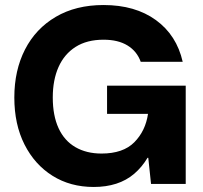

<svg xmlns="http://www.w3.org/2000/svg" viewBox="-20 -732 807 764"><path d="M353 12Q260 12 189 -32.5Q118 -77 77.5 -157Q37 -237 37 -344Q37 -452 79.5 -535Q122 -618 202 -665Q282 -712 392 -712Q518 -712 600.5 -652Q683 -592 707 -486H540Q525 -528 487.5 -551Q450 -574 392 -574Q326 -574 281 -545.5Q236 -517 213 -465.5Q190 -414 190 -344Q190 -272 213 -222Q236 -172 280 -146.5Q324 -121 384 -121Q470 -121 514.5 -166Q559 -211 569 -279H406V-391H719V0H581L570 -104H567Q545 -67 514 -40.5Q483 -14 442.5 -1Q402 12 353 12Z"/></svg>

Font: DM Sans 36pt Black
Style: Regular
Weight: 900
Designer: Colophon Foundry, Jonny Pinhorn
Foundry: Colophon Foundry
Version: Version 4.004;gftools[0.9.30]